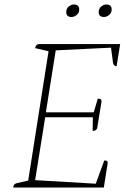

<svg xmlns="http://www.w3.org/2000/svg" viewBox="-20 -838 598 858"><path d="M39 0Q40 -17 57 -20L106 -31L197 -609L137 -623Q140 -641 156 -641H517L501 -542Q488 -542 485 -558L476 -625L229 -613L185 -336H399L417 -397Q424 -397 428 -395.5Q432 -394 434 -386L414 -264Q410 -257 405 -255Q400 -253 394 -253L395 -314H182L137 -33L408 -17L446 -121Q457 -121 459.5 -117Q462 -113 461 -108L444 0ZM445 -762Q421 -762 421 -784Q421 -800 432.5 -809Q444 -818 454 -818Q479 -818 479 -796Q479 -780 467.5 -771Q456 -762 445 -762ZM300 -762Q276 -762 276 -784Q276 -800 287.5 -809Q299 -818 309 -818Q334 -818 334 -796Q334 -780 322.5 -771Q311 -762 300 -762Z"/></svg>

Font: Petrona Thin
Style: Italic
Weight: 100
Italic angle: -9°
Designer: Ringo R. Seeber
Foundry: Ringo R. Seeber
Version: Version 2.001; ttfautohint (v1.8.3)